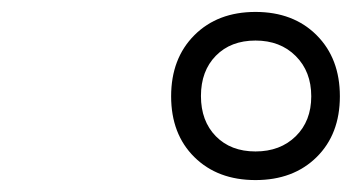

<svg xmlns="http://www.w3.org/2000/svg" viewBox="-20 -722 600 322"><path d="M408.5 -420Q345 -420 306 -458.5Q267 -497 267 -560.5Q267 -624 306 -663Q345 -702 408.5 -702Q472 -702 511 -663Q550 -624 550 -560.5Q550 -497 511 -458.5Q472 -420 408.5 -420ZM342 -628.5Q317 -603 317 -561Q317 -519 342 -493.5Q367 -468 408.5 -468Q450 -468 476 -493.5Q502 -519 502 -560.5Q502 -602 476 -628Q450 -654 408.5 -654Q367 -654 342 -628.5Z"/></svg>

Font: Titillium Web
Style: Italic
Weight: 400
Italic angle: -13°
Version: Version 1.002;PS 57.000;hotconv 1.0.70;makeotf.lib2.5.55311